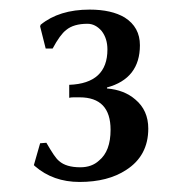

<svg xmlns="http://www.w3.org/2000/svg" viewBox="-20 -749 372 390"><path d="M181.2 -422.9Q204.6 -441.9 204.6 -485.4Q204.6 -551.3 141.6 -551.3Q134.8 -551.3 129.4 -551.3Q124 -551.3 120.6 -550.3V-576.7Q198.2 -579.6 198.2 -648.4Q198.2 -670.9 186.5 -686Q173.8 -700.7 157.7 -700.7Q129.4 -700.7 114.3 -688Q102.1 -678.7 86.9 -650.4H72.8L61.5 -695.3L62.5 -698.7Q100.1 -729.5 162.1 -729.5Q206.5 -729.5 233.4 -713.4Q264.2 -693.8 264.2 -657.2Q264.2 -589.4 197.3 -571.3V-569.3Q232.4 -566.4 254.9 -546.9Q281.2 -524.9 281.2 -487.8Q281.2 -432.6 236.3 -403.8Q199.2 -379.4 141.6 -379.4Q87.9 -379.4 50.8 -411.6L48.8 -413.6L61.5 -458L74.2 -459Q83 -443.8 89.1 -434.8Q95.2 -425.8 100.1 -421.9Q114.3 -409.2 143.1 -409.2Q166.5 -409.2 181.2 -422.9Z"/></svg>

Font: Kurinto Seri
Style: Regular
Weight: 400
Designer: Kurinto was developed by Clint Goss from a range of fonts that are compatible with the SIL Open Font License Version 1.1
Foundry: Clinton F. Goss
Version: Version 2.196; July 25, 2020